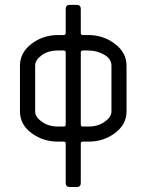

<svg xmlns="http://www.w3.org/2000/svg" viewBox="-20 -582 602 789"><path d="M500 -312V-124.5Q500 -70.8 452.9 -35.4Q405.8 0 343.3 0H320.3Q312 0 312 7.3V169.9Q312 186.5 295.4 186.5H266.6Q250 186.5 250 169.9V7.3Q250 0 241.7 0H218.8Q156.7 0 109.4 -35.2Q62 -70.3 62 -124.5V-312Q62 -365.7 109.4 -401.9Q156.7 -438 218.8 -438H241.7Q250 -438 250 -446.3V-545.4Q250 -562 266.6 -562H295.4Q312 -562 312 -545.4V-446.3Q312 -438 320.3 -438H343.3Q404.3 -438 452.1 -401.9Q500 -365.7 500 -312ZM312 -366.2V-70.3Q312 -62 320.3 -62H343.3Q385.7 -62 413.1 -84Q438 -101.6 438 -124.5V-312Q438 -339.8 408.2 -357.2Q378.4 -374.5 343.3 -374.5H320.3Q312 -374.5 312 -366.2ZM250 -70.3V-366.2Q250 -374.5 241.7 -374.5H218.8Q175.3 -374.5 149.4 -353.5Q124.5 -335 124.5 -312V-124.5Q124.5 -101.6 149.4 -84Q176.3 -62 218.8 -62H241.7Q250 -62 250 -70.3Z"/></svg>

Font: GOSTRUS
Style: type_B
Weight: 400
Designer: Юрий и Татьяна Кривогуз
Version: Version 02.00